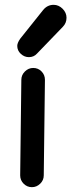

<svg xmlns="http://www.w3.org/2000/svg" viewBox="-20 -773 297 799"><path d="M100.1 -535.2Q81.5 -535.2 66.7 -548.8Q51.8 -562.5 51.8 -582Q51.8 -594.2 64 -611.8L159.2 -731Q176.8 -752.9 203.1 -752.9Q224.1 -752.9 240.5 -736.6Q256.8 -720.2 256.8 -699.2Q256.8 -676.8 241.2 -661.1L133.8 -549.8Q120.6 -535.2 100.1 -535.2ZM112.8 5.9Q92.8 5.9 78.4 -8.5Q64 -22.9 64 -43L68.8 -440.9Q68.8 -460.9 83.7 -475.6Q98.6 -490.2 118.2 -490.2Q138.7 -490.2 152.8 -475.8Q167 -461.4 167 -440.9L162.1 -43Q162.1 -22.9 147.2 -8.5Q132.3 5.9 112.8 5.9Z"/></svg>

Font: Comic Neue
Style: Bold
Weight: 700
Designer: Craig Rozynski
Foundry: Craig Rozynski
Version: Version 2.003;hotconv 1.0.109;makeotfexe 2.5.65596